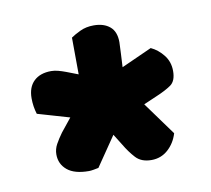

<svg xmlns="http://www.w3.org/2000/svg" viewBox="-46 -699 431 393"><g transform="rotate(-10 169.5 -503.0)"><path d="M151 -545 183 -445 25 -491Q20 -507 20 -524Q20 -547 33 -559.5Q46 -572 69 -572Q76 -572 83.5 -570Q91 -568 99 -565ZM225 -499 130 -360Q125 -359 119.5 -358Q114 -357 110 -357Q80 -357 65 -369.5Q50 -382 50 -402Q50 -413 55.5 -423Q61 -433 69 -444L106 -490ZM143 -468 197 -538 295 -403Q289 -383 274.5 -370Q260 -357 240 -357Q219 -357 207.5 -369.5Q196 -382 186 -399ZM136 -519 278 -583Q293 -576 304 -562Q315 -548 315 -529Q315 -508 303.5 -500Q292 -492 273 -484L206 -455ZM212 -515 124 -471 123 -632Q130 -637 142.5 -643Q155 -649 171 -649Q192 -649 204.5 -638.5Q217 -628 217 -606Q217 -601 216 -582.5Q215 -564 214 -544Q213 -524 212 -515Z"/></g></svg>

Font: Baloo Bhaijaan 2
Style: Bold
Weight: 700
Designer: Sanskriti Dholi, Noopur Datye and Ek Type
Foundry: Ek Type
Version: Version 1.701